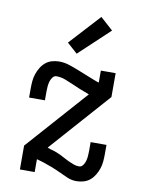

<svg xmlns="http://www.w3.org/2000/svg" viewBox="-87 -828 673 896"><g transform="rotate(10 250.0 -379.5)"><path d="M338 8Q315 8 294 -1Q273 -10 253 -19.5Q233 -29 212 -37Q191 -45 170 -52L139 -61V0H69V-113L325 -401L320 -403Q300 -410 280.5 -418Q261 -426 242 -434.5Q223 -443 203 -450.5Q183 -458 162 -458Q151 -458 143.5 -448Q136 -438 133 -426.5Q130 -415 129 -403.5Q128 -392 128 -381V-338H53V-381Q53 -398 54.5 -415.5Q56 -433 61.5 -449.5Q67 -466 76 -481Q85 -496 98 -507Q111 -518 128 -523Q145 -528 162 -528Q187 -528 210 -520.5Q233 -513 255.5 -504Q278 -495 300.5 -486Q323 -477 346 -468L361 -463V-520H431V-407L179 -123L192 -118Q205 -115 217.5 -110.5Q230 -106 241.5 -100.5Q253 -95 264.5 -88.5Q276 -82 288 -76.5Q300 -71 312.5 -66.5Q325 -62 338 -62Q349 -62 356.5 -72Q364 -82 367 -93.5Q370 -105 371 -116.5Q372 -128 372 -139V-183H447V-139Q447 -122 445.5 -104.5Q444 -87 438.5 -70.5Q433 -54 424 -39Q415 -24 402 -13Q389 -2 372 3Q355 8 338 8ZM236 -578 187 -622 320 -767 380 -713Z"/></g></svg>

Font: Iosevka Gothic
Style: Regular
Weight: 400
Monospace: yes
Designer: Belleve Invis
Foundry: Belleve Invis
Version: Version 15.5.1; ttfautohint (v1.8.4)